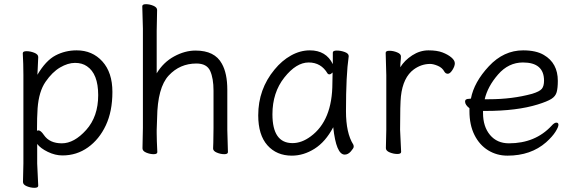

<svg xmlns="http://www.w3.org/2000/svg" viewBox="-20 -727 2748 919"><path d="M157 -101Q161 -103 164 -103Q175 -103 190 -81Q217 -41 276 -41Q335 -41 392.5 -105Q450 -169 450 -271.5Q450 -374 396 -410Q373 -426 339 -426Q305 -426 267.5 -404Q230 -382 198 -335.5Q166 -289 160 -209Q157 -167 157 -101ZM90 144 92 55V-368Q92 -421 89 -472Q89 -482 107 -482Q125 -482 144 -474.5Q163 -467 163 -454Q163 -448 162 -432Q161 -416 160.5 -398.5Q160 -381 159 -369Q199 -437 245.5 -461.5Q292 -486 347 -486Q422 -486 470 -433Q518 -380 518 -287Q518 -194 486.5 -127Q455 -60 401 -21.5Q347 17 279 17Q244 17 209 0Q174 -17 158 -38V56L163 162Q163 172 145 172Q127 172 108.5 164.5Q90 157 90 144Z M1068 -105 1071 1Q1071 11 1053.5 11Q1036 11 1018 3.5Q1000 -4 1000 -16V-17Q1001 -25 1001 -44L1002 -115V-293Q1002 -352 986 -387.5Q970 -423 920 -423Q841 -423 787.5 -365.5Q734 -308 732 -162Q731 -129 730 -105V-89Q730 -59 733 1Q733 11 715.5 11Q698 11 680 3.5Q662 -4 662 -17L664 -115V-590L661 -697Q661 -707 678.5 -707Q696 -707 714 -699.5Q732 -692 732 -679L730 -580V-376Q762 -429 813.5 -457Q865 -485 916 -485Q1008 -485 1042 -422Q1068 -376 1068 -297Z M1284 -180Q1284 -42 1380 -42Q1424 -42 1467 -74Q1571 -150 1571 -330Q1571 -355 1572 -380Q1563 -371 1557 -371Q1551 -371 1548 -375Q1517 -428 1457.5 -428Q1398 -428 1341 -356Q1284 -284 1284 -180ZM1630 13Q1589 13 1575 -118Q1538 -48 1485.5 -15Q1433 18 1377 18Q1304 18 1260 -31.5Q1216 -81 1216 -175Q1216 -300 1294 -394Q1329 -437 1373 -461.5Q1417 -486 1463 -486Q1541 -486 1573 -420V-475Q1573 -485 1592 -485Q1611 -485 1630 -478Q1649 -471 1649 -459V-457Q1636 -368 1636 -195Q1636 -90 1671 -35Q1673 -31 1673 -24.5Q1673 -18 1659.5 -2.5Q1646 13 1630 13Z M1827 -18 1829 -106V-367L1826 -474Q1826 -484 1844 -484Q1862 -484 1880.5 -476.5Q1899 -469 1899 -457.5Q1899 -446 1897.5 -434Q1896 -422 1896 -405Q1916 -438 1953 -462Q1990 -486 2031 -486Q2072 -486 2098 -476Q2124 -466 2140.5 -452Q2157 -438 2157 -424Q2157 -410 2145.5 -392Q2134 -374 2123.5 -374Q2113 -374 2107 -384Q2097 -403 2075.5 -412Q2054 -421 2039 -421Q1997 -421 1961 -395Q1909 -357 1899 -266Q1895 -230 1895 -106L1900 0Q1900 10 1882 10Q1864 10 1845.5 2.5Q1827 -5 1827 -18Z M2320 -252Q2432 -252 2527 -278Q2563 -289 2573.5 -302Q2584 -315 2584 -341Q2584 -428 2483 -428Q2414 -428 2364 -370.5Q2314 -313 2300 -252ZM2225 -254 2234 -255Q2249 -334 2320 -410Q2391 -486 2484 -486Q2546 -486 2583 -464Q2650 -425 2650 -340Q2650 -306 2644.5 -286Q2639 -266 2619 -253.5Q2599 -241 2554 -227Q2454 -196 2305 -196H2292V-186Q2292 -121 2325.5 -81Q2359 -41 2416 -41Q2542 -41 2620 -125Q2633 -140 2643 -140Q2653 -140 2653 -129.5Q2653 -119 2638.5 -96Q2624 -73 2594 -46Q2521 18 2409 18Q2358 18 2316.5 -7.5Q2275 -33 2251 -81Q2227 -129 2227 -195V-209Q2206 -225 2206 -241Q2206 -254 2225 -254Z"/></svg>

Font: ToneOZ-Pinyin-WenKai-Regular
Style: Regular
Weight: 400
Designer: Fontworks Inc.
Foundry: ToneOZ
Version: Version 0.240331